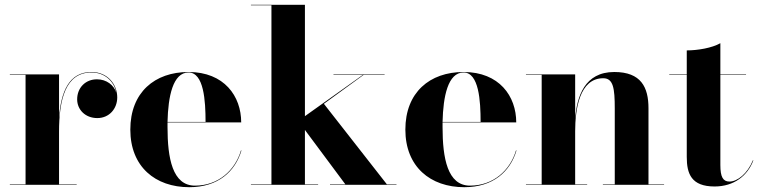

<svg xmlns="http://www.w3.org/2000/svg" viewBox="-20 -770 3167 800"><path d="M21 -2V0H299.5V-2H226V-220.5C226 -354.5 252.5 -468 361 -468C419 -468 455.5 -429 464.5 -384.5C454.5 -415 424 -439.5 384.5 -439.5C337.5 -440 301.5 -405.5 301.5 -356C301.5 -313.5 335 -278 385.5 -278C435.5 -278 468.5 -317.5 468.5 -364C468.5 -418 429 -470 361 -470C268 -470 234 -388.5 226 -279.5V-460H21V-458H86.5V-2Z M986 -143H984C959 -59 888.5 3.5 792.5 3.5C698.5 3.5 678 -111 678 -240C678 -246.5 678 -253.5 678 -260H985C985 -369 914.5 -470 765.5 -470C624.5 -470 523 -385 523 -230C523 -75 627.5 10 768.5 10C889.5 10 960 -56 986 -143ZM765.5 -468C829.5 -468 836.5 -350 836.5 -262H678C680.5 -368.5 700.5 -468 765.5 -468Z M1025.5 -2V0H1305.5V-2H1250.5V-228.5L1419 -2H1355V0H1632V-2H1592L1329.5 -337.5L1495 -458H1582.5V-460H1369.5V-458H1492L1250.5 -286V-750H1025.5V-748H1111V-2Z M2132 -143H2130C2105 -59 2034.5 3.5 1938.5 3.5C1844.5 3.5 1824 -111 1824 -240C1824 -246.5 1824 -253.5 1824 -260H2131C2131 -369 2060.5 -470 1911.5 -470C1770.5 -470 1669 -385 1669 -230C1669 -75 1773.5 10 1914.5 10C2035.5 10 2106 -56 2132 -143ZM1911.5 -468C1975.5 -468 1982.5 -350 1982.5 -262H1824C1826.5 -368.5 1846.5 -468 1911.5 -468Z M2171.5 -2V0H2426.5V-2H2376.5V-223C2376.5 -313 2394 -444 2493.5 -444C2535.5 -444 2541.5 -402 2541.5 -318V-2H2492V0H2747V-2H2682V-319C2682 -406 2651.5 -470 2539.5 -470C2415.5 -470 2384 -367.5 2376.5 -276.5V-460H2171.5V-458H2237V-2Z M3119 -102H3117C3094.5 -46.5 3052.5 -13.5 3019.5 -13.5C2992.5 -13.5 2981.5 -32.5 2981.5 -82.5V-458H3088.5V-460H2981.5V-590C2946.5 -570 2886.5 -560 2841.5 -560V-460H2768.5V-458H2841.5V-116C2841.5 -46 2860.5 7 2957.5 7C3038.5 7 3095 -38 3119 -102Z"/></svg>

Font: Bodoni* 96pt
Style: Bold
Weight: 700
Version: Version 2.3